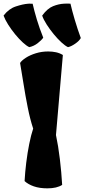

<svg xmlns="http://www.w3.org/2000/svg" viewBox="-71 -1031 467 1061"><path d="M190.9 9.8Q147.5 9.8 116 -1.2Q84.5 -12.2 64.9 -30.3Q67.4 -78.1 74 -132.1Q80.6 -186 90.6 -235.8Q100.6 -285.6 112.3 -320.3Q95.2 -372.1 82.3 -437Q69.3 -502 59.1 -566.9Q48.8 -631.8 40 -683.1Q49.3 -697.3 72 -711.9Q94.7 -726.6 127 -736.6Q159.2 -746.6 195.3 -746.6Q218.3 -746.6 238.5 -742.2Q258.8 -737.8 276.4 -727.1L238.3 -284.7Q251 -225.1 259.8 -151.9Q268.6 -78.6 272.5 -9.3Q243.2 9.8 190.9 9.8ZM304.7 -770.5Q289.6 -777.3 268.3 -796.9Q247.1 -816.4 225.6 -842.5Q204.1 -868.7 186.8 -895.8Q169.4 -922.9 162.1 -944.8Q190.9 -984.4 222.2 -996.8Q253.4 -1009.3 283.2 -1010.7Q296.9 -1011.7 300.8 -1011.2Q304.7 -1010.7 318.4 -1010.7Q326.7 -974.1 342 -922.1Q357.4 -870.1 375.5 -820.8Q366.7 -804.7 344.2 -789.3Q321.8 -773.9 304.7 -770.5ZM90.8 -770.5Q75.7 -777.3 54.9 -796.4Q34.2 -815.4 12.9 -841.3Q-8.3 -867.2 -25.6 -894.5Q-43 -921.9 -51.3 -944.8Q-22.9 -982.4 16.4 -995.4Q55.7 -1008.3 83 -1010.3Q92.8 -1011.2 94.2 -1011Q95.7 -1010.7 97.4 -1010.5Q99.1 -1010.3 109.4 -1010.3Q118.2 -971.2 132.6 -923.1Q147 -875 168 -822.8Q158.7 -809.1 137.5 -792.5Q116.2 -775.9 90.8 -770.5Z"/></svg>

Font: Fruktur
Style: Regular
Weight: 400
Designer: Viktoriya Grabowska, Eben Sorkin
Foundry: Viktoriya Grabowska
Version: Version 1.008; ttfautohint (v1.8.4.7-5d5b)